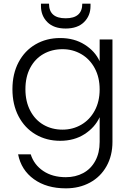

<svg xmlns="http://www.w3.org/2000/svg" viewBox="-20 -762 715 1050"><path d="M525 -427V-546H595V14Q595 89 562.5 147Q530 205 472 236.5Q414 268 340 268Q235 268 165.5 218Q96 168 79 82H148Q166 139 216.5 173Q267 207 340 207Q393 207 435 184.5Q477 162 501 118Q525 74 525 14V-121Q499 -65 442.5 -28.5Q386 8 309 8Q234 8 174.5 -27Q115 -62 81.5 -126Q48 -190 48 -274Q48 -358 81.5 -421.5Q115 -485 174.5 -519.5Q234 -554 309 -554Q386 -554 443 -518Q500 -482 525 -427ZM322 -493Q264 -493 218 -467Q172 -441 145.5 -391.5Q119 -342 119 -274Q119 -207 145.5 -156.5Q172 -106 218 -79.5Q264 -53 322 -53Q378 -53 424.5 -80Q471 -107 498 -157Q525 -207 525 -273Q525 -339 498 -389Q471 -439 424.5 -466Q378 -493 322 -493ZM475 -729Q475 -676 439.5 -641Q404 -606 339 -606Q274 -606 239 -641Q204 -676 204 -729V-742H248Q248 -662 339 -662Q430 -662 430 -742H475Z"/></svg>

Font: Poppins-Tabular Light
Style: Regular
Weight: 300
Designer: Ninad Kale (Devanagari), Jonny Pinhorn (Latin)
Foundry: Indian Type Foundry
Version: Version 4.004